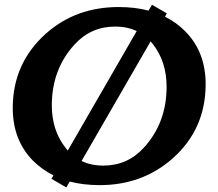

<svg xmlns="http://www.w3.org/2000/svg" viewBox="-20 -777 928 816"><path d="M403.8 9.8Q334.5 9.8 276.4 -5.4L261.7 19.5L198.7 -17.1L207 -31.7Q158.2 -56.2 119.6 -94.7Q34.2 -182.1 34.2 -317.9Q34.2 -508.3 175.3 -634.3Q302.2 -747.1 484.4 -747.1Q553.7 -747.1 611.3 -731.9L626 -756.8L689 -720.2L681.2 -706.1Q730.5 -681.6 768.6 -642.6Q854 -555.2 854 -419.4Q854 -227.5 712.9 -103Q584.5 9.8 403.8 9.8ZM418.9 -73.2Q522.5 -73.2 591.8 -149.9Q688 -255.4 688 -408.2Q688 -515.1 629.9 -589.4Q625 -595.2 620.1 -601.1L326.7 -92.8Q367.2 -73.2 418.9 -73.2ZM268.1 -137.2 561 -645Q520.5 -664.1 469.2 -664.1Q366.2 -664.1 296.4 -587.4Q200.2 -481.9 200.2 -329.1Q200.2 -223.1 258.8 -148.4Q263.2 -142.6 268.1 -137.2Z"/></svg>

Font: Berenika
Style: Bold
Weight: 700
Designer: Wojciech Kalinowski "wmk69" (wmk69@o2.pl)
Foundry: Wojciech Kalinowski "wmk69" (wmk69@o2.pl)
Version: Version 3.1.0; 2021-05-14